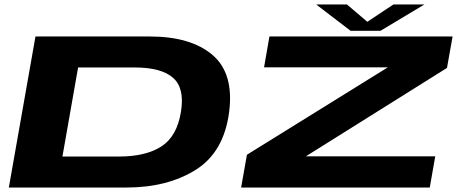

<svg xmlns="http://www.w3.org/2000/svg" viewBox="-20 -838 2080 858"><path d="M19.5 0 138.5 -675H648.5Q832.5 -675 929.2 -592.8Q1026 -510.5 1004 -338Q981 -158.5 854.8 -79.2Q728.5 0 544.5 0ZM259 -138.5H512Q631 -138.5 701 -183.5Q771 -228.5 788.5 -338Q806 -444 753.5 -490.2Q701 -536.5 582 -536.5H329ZM1057.5 0 1083.5 -146.5 1713 -537H1160L1184 -675H2002.5L1977.5 -534.5L1347 -139.5H1925L1900.5 0ZM1546.5 -700.5 1393 -818H1530.5L1621.5 -740.5L1738 -818H1876.5L1680.5 -700.5Z"/></svg>

Font: Anybody UltraExpanded Regular
Style: Bold Italic
Weight: 700
Width: 9
Italic angle: -10°
Designer: Tyler Finck
Foundry: Etcetera Type Company
Version: Version 1.010; ttfautohint (v1.8.3) -l 8 -r 50 -G 200 -x 14 